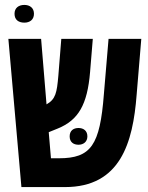

<svg xmlns="http://www.w3.org/2000/svg" viewBox="-20 -760 603 780"><path d="M79 -668C101 -668 118 -680 118 -704C118 -728 101 -740 79 -740C56 -740 39 -728 39 -704C39 -679 56 -668 79 -668ZM67 0H244C469 0 520 -180 535 -374L554 -602H421L402 -377C386 -170 350 -117 219 -117H187L178 -223L215 -238C298 -272 335 -334 346 -468L357 -602H229L217 -452C211 -383 206 -357 169 -336L147 -602H14ZM263 -206C263 -183 278 -172 299 -172C319 -172 335 -184 335 -206C335 -229 319 -240 299 -240C278 -240 263 -229 263 -206Z"/></svg>

Font: Noto Sans Hebrew ExtraCondensed
Style: Bold
Weight: 700
Width: 2
Designer: Monotype Design Team
Foundry: Monotype Imaging Inc.
Version: Version 2.004